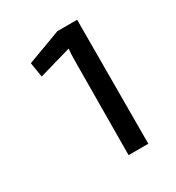

<svg xmlns="http://www.w3.org/2000/svg" viewBox="-112 -845 509 556"><g transform="rotate(-30 143.0 -567.0)"><path d="M159 -360 161 -674Q161 -698 163 -714L55 -683L47 -732L160 -774H226L225 -360Z"/></g></svg>

Font: Taylor Sans
Style: Regular
Weight: 400
Italic angle: -8°
Designer: Natanael Gama
Version: Version 1.001 September 8, 2015